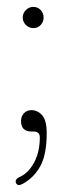

<svg xmlns="http://www.w3.org/2000/svg" viewBox="-20 -382 172 557"><path d="M76.5 -300.5Q64.5 -300.5 55.2 -309.5Q46 -318.5 46 -331Q46 -344 55.2 -353Q64.5 -362 76.5 -362Q89.5 -362 98 -353Q106.5 -344 106.5 -331Q106.5 -318.5 98 -309.5Q89.5 -300.5 76.5 -300.5ZM71.5 -0.5Q41 -0.5 41 -30.5Q41 -44.5 49.5 -53.5Q58 -62.5 71 -62.5Q89 -62.5 102.2 -47.8Q115.5 -33 115.5 4Q115.5 66 97.2 99.5Q79 133 46.5 151Q32 159 27 150Q21 138.5 38 131Q63 119.5 79.2 89Q95.5 58.5 95.5 16.5Q95.5 -0.5 77 -0.5Z"/></svg>

Font: Fraunces 144pt SuperSoft Thin
Style: Regular
Weight: 100
Version: Version 1.000;[0bf87f6ff]